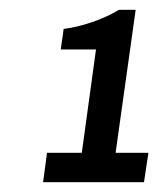

<svg xmlns="http://www.w3.org/2000/svg" viewBox="-20 -806 323 392"><path d="M76 -494H147L176 -705H104L110 -747Q136 -750 167 -760.5Q198 -771 223 -786H257L216 -494H283L274 -434H68Z"/></svg>

Font: Archivo Narrow Medium
Style: Italic
Weight: 500
Italic angle: -8°
Designer: Hector Gatti
Foundry: Omnibus-Type
Version: Version 2.001